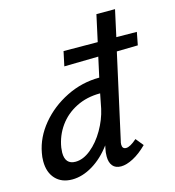

<svg xmlns="http://www.w3.org/2000/svg" viewBox="-107 -801 816 897"><g transform="rotate(-15 301.0 -352.5)"><path d="M398 -111Q395 -101 395 -92Q395 -71 414 -71Q433 -71 466 -100L496 -63Q462 -29 428.5 -11.5Q395 6 369 6Q342 6 328.5 -10.5Q315 -27 315 -56Q315 -76 319 -93L322 -108Q282 -54 232 -24Q182 6 133 6Q82 6 52.5 -25.5Q23 -57 23 -111Q23 -132 27 -151Q40 -223 91 -284.5Q142 -346 217.5 -383.5Q293 -421 377 -421L398 -517L233 -514L248 -584L413 -583L441 -711H531L503 -583L602 -582L590 -520L488 -518ZM348 -278 362 -349H361Q297 -349 245.5 -323Q194 -297 162 -252Q130 -207 121 -151Q119 -135 119 -127Q119 -70 169 -70Q206 -70 243.5 -100.5Q281 -131 309 -179.5Q337 -228 348 -278Z"/></g></svg>

Font: Ysabeau Infant Semibold
Style: Italic
Weight: 600
Italic angle: -12°
Designer: Christian Thalmann (Catharsis Fonts)
Version: Version 0.003